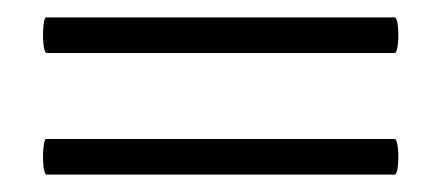

<svg xmlns="http://www.w3.org/2000/svg" viewBox="-20 -300 508 221"><path d="M34 -99Q31 -99 30 -109Q29 -119 30 -129.5Q31 -140 33 -140H434Q437 -140 438 -129.5Q439 -119 438 -109Q437 -99 434 -99ZM34 -239Q31 -239 30 -249.5Q29 -260 30 -270Q31 -280 33 -280H434Q437 -280 438 -270Q439 -260 438 -249.5Q437 -239 434 -239Z"/></svg>

Font: Cormorant Infant Light Medium
Style: Regular
Weight: 500
Version: Version 4.001